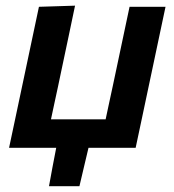

<svg xmlns="http://www.w3.org/2000/svg" viewBox="-20 -522 616 678"><path d="M12 0Q23.5 -54 34.2 -104.5Q45 -155 58 -217L68.5 -266.5Q84 -339 95 -391.8Q106 -444.5 117.5 -498L245 -502Q233.5 -447 222.2 -393.2Q211 -339.5 195.5 -267L185 -217Q177.5 -182.5 171.5 -154.5Q165.5 -126.5 160 -100.5H353Q358.5 -126.5 364.5 -154.5Q370.5 -182.5 378 -217L388.5 -266.5Q404 -339 415 -391.8Q426 -444.5 437.5 -498H564.5Q553 -444.5 542 -391.8Q531 -339 515.5 -266.5L505 -217Q492 -155 481.2 -104.5Q470.5 -54 459 0H292.5Q284.5 34 276.5 67.5Q268.5 101 260.5 135.5H153Q159 101.5 165.5 67.5Q172 33.5 178.5 0Z"/></svg>

Font: Commissioner SemiBold
Style: Italic
Weight: 600
Italic angle: -12°
Designer: Kostas Bartsokas
Foundry: Kostas Bartsokas
Version: Version 1.000; ttfautohint (v1.8.3)